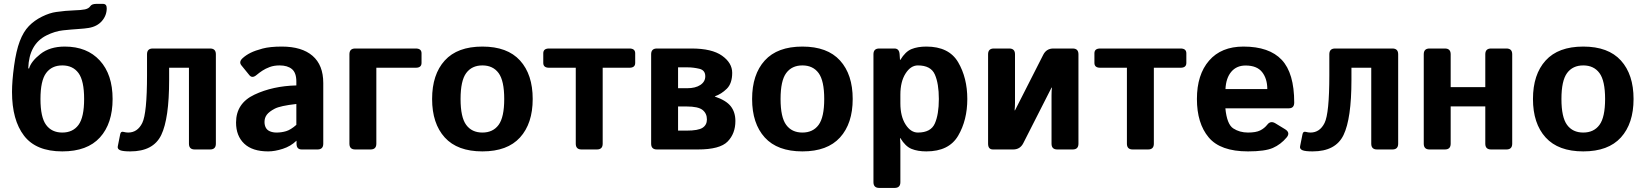

<svg xmlns="http://www.w3.org/2000/svg" viewBox="-20 -759 8354 975"><path d="M41 -292Q41 -347.7 51.5 -424.3Q62 -501 80.3 -549.3Q98.6 -597.7 126.5 -626.5Q154.3 -655.3 193.4 -674.6Q232.4 -693.8 265.6 -698.2Q314.5 -705.1 354.2 -706.3Q394 -707.5 411.6 -711.4Q430.7 -715.8 438.5 -727.5Q446.3 -739.3 468.8 -739.3H502.9Q522 -739.3 522 -717.3Q522 -680.7 497.8 -652.6Q473.6 -624.5 430.7 -617.2Q410.6 -613.8 376.2 -611.6Q341.8 -609.4 300.3 -605Q258.8 -600.6 215.8 -579.1Q127.4 -534.7 123.5 -412.6L127.4 -410.6Q137.2 -446.8 185.1 -484.6Q232.9 -522.5 309.1 -522.5Q421.9 -522.5 486.8 -451.7Q551.8 -380.9 551.8 -256.3Q551.8 -131.8 487.5 -61Q423.3 9.8 296.4 9.8Q163.1 9.8 102.1 -69.8Q41 -149.4 41 -292ZM185.5 -256.3Q185.5 -163.6 214.1 -124.8Q242.7 -85.9 296.4 -85.9Q350.1 -85.9 378.7 -124.8Q407.2 -163.6 407.2 -256.3Q407.2 -349.1 378.7 -387.9Q350.1 -426.8 296.4 -426.8Q242.7 -426.8 214.1 -387.9Q185.5 -349.1 185.5 -256.3Z M590.3 3.9Q575.2 -2.4 578.1 -16.1L590.3 -77.1Q593.3 -92.8 606.4 -89.4Q620.1 -85.9 630.9 -85.9Q678.2 -85.9 702.4 -134.5Q726.6 -183.1 726.6 -377.9V-483.4Q726.6 -512.7 755.9 -512.7H1046.9Q1076.2 -512.7 1076.2 -483.4V-29.3Q1076.2 0 1046.9 0H968.8Q939.5 0 939.5 -29.3V-415H838.9V-353Q838.9 -156.7 798.8 -73.5Q758.8 9.8 641.6 9.8Q604.5 9.8 590.3 3.9Z M1178.7 -136.7Q1178.7 -234.4 1272 -278.3Q1365.2 -322.3 1484.9 -325.2V-344.7Q1484.9 -389.6 1462.4 -408.2Q1439.9 -426.8 1399.9 -426.8Q1371.6 -426.8 1349.9 -418.7Q1328.1 -410.6 1312.3 -400.1Q1296.4 -389.6 1283.7 -378.9Q1261.2 -359.4 1246.6 -377L1206.1 -426.8Q1190.9 -445.3 1213.4 -464.8Q1230.5 -480 1253.2 -491.2Q1275.9 -502.4 1313.5 -512.5Q1351.1 -522.5 1411.1 -522.5Q1512.7 -522.5 1567.1 -475.6Q1621.6 -428.7 1621.6 -337.4V-29.3Q1621.6 0 1592.3 0H1512.2Q1485.8 0 1485.8 -29.3V-43.9H1484.9Q1456.1 -16.1 1415.8 -3.2Q1375.5 9.8 1341.8 9.8Q1261.7 9.8 1220.2 -29.5Q1178.7 -68.8 1178.7 -136.7ZM1323.2 -139.6Q1323.2 -122.6 1330.1 -110.1Q1336.9 -97.7 1351.6 -91.8Q1366.2 -85.9 1384.3 -85.9Q1409.2 -85.9 1432.6 -92.8Q1456.1 -99.6 1484.9 -125V-231Q1402.8 -221.7 1375 -207Q1347.2 -192.4 1335.2 -176.8Q1323.2 -161.1 1323.2 -139.6Z M1783.7 0Q1754.4 0 1754.4 -29.3V-483.4Q1754.4 -512.7 1783.7 -512.7H2091.3Q2120.6 -512.7 2120.6 -488.3V-439.5Q2120.6 -415 2091.3 -415H1891.1V-29.3Q1891.1 0 1861.8 0Z M2174.3 -256.3Q2174.3 -380.9 2238.5 -451.7Q2302.7 -522.5 2429.7 -522.5Q2556.6 -522.5 2620.8 -451.7Q2685.1 -380.9 2685.1 -256.3Q2685.1 -131.8 2620.8 -61Q2556.6 9.8 2429.7 9.8Q2302.7 9.8 2238.5 -61Q2174.3 -131.8 2174.3 -256.3ZM2318.8 -256.3Q2318.8 -163.6 2347.4 -124.8Q2376 -85.9 2429.7 -85.9Q2483.4 -85.9 2512 -124.8Q2540.5 -163.6 2540.5 -256.3Q2540.5 -349.1 2512 -387.9Q2483.4 -426.8 2429.7 -426.8Q2376 -426.8 2347.4 -387.9Q2318.8 -349.1 2318.8 -256.3Z M2768.1 -415Q2738.8 -415 2738.8 -439.5V-488.3Q2738.8 -512.7 2768.1 -512.7H3176.3Q3205.6 -512.7 3205.6 -488.3V-439.5Q3205.6 -415 3176.3 -415H3040.5V-29.3Q3040.5 0 3011.2 0H2933.1Q2903.8 0 2903.8 -29.3V-415Z M3315.9 0Q3286.6 0 3286.6 -29.3V-483.4Q3286.6 -512.7 3315.9 -512.7H3491.2Q3595.2 -512.7 3646.7 -476.1Q3698.2 -439.5 3698.2 -389.2Q3698.2 -335.4 3670.7 -308.3Q3643.1 -281.2 3610.4 -270V-268.6Q3668 -249 3691.2 -219Q3714.4 -189 3714.4 -144.5Q3714.4 -80.6 3675 -40.3Q3635.7 0 3524.4 0ZM3423.3 -95.7H3466.8Q3525.4 -95.7 3547.6 -110.1Q3569.8 -124.5 3569.8 -152.3Q3569.8 -183.1 3547.6 -200.7Q3525.4 -218.3 3466.8 -218.3H3423.3ZM3423.3 -311H3469.2Q3511.7 -311 3536.6 -327.6Q3561.5 -344.2 3561.5 -371.6Q3561.5 -402.8 3530.8 -409.9Q3500 -417 3471.7 -417H3423.3Z M3799.3 -256.3Q3799.3 -380.9 3863.5 -451.7Q3927.7 -522.5 4054.7 -522.5Q4181.6 -522.5 4245.8 -451.7Q4310.1 -380.9 4310.1 -256.3Q4310.1 -131.8 4245.8 -61Q4181.6 9.8 4054.7 9.8Q3927.7 9.8 3863.5 -61Q3799.3 -131.8 3799.3 -256.3ZM3943.8 -256.3Q3943.8 -163.6 3972.4 -124.8Q4001 -85.9 4054.7 -85.9Q4108.4 -85.9 4137 -124.8Q4165.5 -163.6 4165.5 -256.3Q4165.5 -349.1 4137 -387.9Q4108.4 -426.8 4054.7 -426.8Q4001 -426.8 3972.4 -387.9Q3943.8 -349.1 3943.8 -256.3Z M4444.8 195.3Q4415.5 195.3 4415.5 166V-483.4Q4415.5 -512.7 4444.8 -512.7H4522Q4546.4 -512.7 4548.3 -483.4L4550.3 -455.1H4552.2Q4577.6 -497.1 4608.9 -509.8Q4640.1 -522.5 4684.1 -522.5Q4798.8 -522.5 4845.5 -443.1Q4892.1 -363.8 4892.1 -256.3Q4892.1 -148.9 4845.5 -69.6Q4798.8 9.8 4684.1 9.8Q4640.1 9.8 4608.9 -2.9Q4577.6 -15.6 4552.2 -57.6H4550.3Q4552.2 -38.1 4552.2 -18.6V166Q4552.2 195.3 4522.9 195.3ZM4552.2 -234.4Q4552.2 -168.5 4578.4 -127.2Q4604.5 -85.9 4641.1 -85.9Q4707 -85.9 4727.3 -132.1Q4747.6 -178.2 4747.6 -256.3Q4747.6 -334.5 4727.3 -380.6Q4707 -426.8 4641.1 -426.8Q4604.5 -426.8 4578.4 -385.5Q4552.2 -344.2 4552.2 -278.3Z M5022.5 0Q4997.6 0 4997.6 -29.3V-483.4Q4997.6 -512.7 5026.9 -512.7H5105Q5134.3 -512.7 5134.3 -483.4V-237.8Q5134.3 -218.3 5132.3 -198.7H5134.3L5277.8 -481Q5293.9 -512.7 5329.1 -512.7H5427.2Q5456.5 -512.7 5456.5 -483.4V-29.3Q5456.5 0 5427.2 0H5349.1Q5319.8 0 5319.8 -29.3V-274.9Q5319.8 -294.9 5321.8 -314H5319.8L5176.3 -31.7Q5160.2 0 5125 0Z M5566.9 -415Q5537.6 -415 5537.6 -439.5V-488.3Q5537.6 -512.7 5566.9 -512.7H5975.1Q6004.4 -512.7 6004.4 -488.3V-439.5Q6004.4 -415 5975.1 -415H5839.4V-29.3Q5839.4 0 5810.1 0H5731.9Q5702.6 0 5702.6 -29.3V-415Z M6058.1 -256.3Q6058.1 -379.9 6119.9 -451.2Q6181.6 -522.5 6294.4 -522.5Q6425.3 -522.5 6488.8 -455.1Q6552.2 -387.7 6552.2 -238.3Q6552.2 -209 6524.9 -209H6202.6Q6210.4 -127.9 6242.7 -106.9Q6274.9 -85.9 6317.4 -85.9Q6357.9 -85.9 6379.4 -96.7Q6400.9 -107.4 6415.5 -126Q6432.1 -147.5 6456.5 -132.8L6505.4 -103Q6534.2 -85.4 6513.7 -61Q6483.9 -25.4 6443.8 -7.8Q6403.8 9.8 6317.4 9.8Q6177.2 9.8 6117.7 -61.5Q6058.1 -132.8 6058.1 -256.3ZM6203.1 -306.6H6415.5Q6415.5 -359.4 6389.2 -392.8Q6362.8 -426.3 6305.2 -426.3Q6259.3 -426.3 6232.4 -394.3Q6205.6 -362.3 6203.1 -306.6Z M6594.2 3.9Q6579.1 -2.4 6582 -16.1L6594.2 -77.1Q6597.2 -92.8 6610.4 -89.4Q6624 -85.9 6634.8 -85.9Q6682.1 -85.9 6706.3 -134.5Q6730.5 -183.1 6730.5 -377.9V-483.4Q6730.5 -512.7 6759.8 -512.7H7050.8Q7080.1 -512.7 7080.1 -483.4V-29.3Q7080.1 0 7050.8 0H6972.7Q6943.4 0 6943.4 -29.3V-415H6842.8V-353Q6842.8 -156.7 6802.7 -73.5Q6762.7 9.8 6645.5 9.8Q6608.4 9.8 6594.2 3.9Z M7239.3 0Q7210 0 7210 -29.3V-483.4Q7210 -512.7 7239.3 -512.7H7317.4Q7346.7 -512.7 7346.7 -483.4V-316.4H7522.5V-483.4Q7522.5 -512.7 7551.8 -512.7H7629.9Q7659.2 -512.7 7659.2 -483.4V-29.3Q7659.2 0 7629.9 0H7551.8Q7522.5 0 7522.5 -29.3V-218.8H7346.7V-29.3Q7346.7 0 7317.4 0Z M7764.6 -256.3Q7764.6 -380.9 7828.9 -451.7Q7893.1 -522.5 8020 -522.5Q8147 -522.5 8211.2 -451.7Q8275.4 -380.9 8275.4 -256.3Q8275.4 -131.8 8211.2 -61Q8147 9.8 8020 9.8Q7893.1 9.8 7828.9 -61Q7764.6 -131.8 7764.6 -256.3ZM7909.2 -256.3Q7909.2 -163.6 7937.7 -124.8Q7966.3 -85.9 8020 -85.9Q8073.7 -85.9 8102.3 -124.8Q8130.9 -163.6 8130.9 -256.3Q8130.9 -349.1 8102.3 -387.9Q8073.7 -426.8 8020 -426.8Q7966.3 -426.8 7937.7 -387.9Q7909.2 -349.1 7909.2 -256.3Z"/></svg>

Font: Istok Web
Style: Bold
Weight: 700
Designer: Andrey V. Panov
Foundry: Andrey V. Panov
Version: Version 1.0.2g